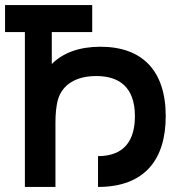

<svg xmlns="http://www.w3.org/2000/svg" viewBox="-20 -740 716 760"><path d="M78.5 0H199.5V-255.5C199.5 -285.5 202 -321.5 210 -347.5C227 -403 278 -439 361 -439C450.5 -439 514 -396.5 514 -280C514 -191 477.5 -122 368 -122V0C553.5 0 636 -109.5 636 -280C636 -460.5 543 -555 377.5 -555C296 -555 230 -532 185 -486.5V-613H345V-720H0V-613H78.5Z"/></svg>

Font: Eudonet
Style: Bold
Weight: 700
Designer: Mikhail Sharanda
Foundry: Mikhail Sharanda
Version: Version 4.503;Glyphs 3.1.2 (3151)